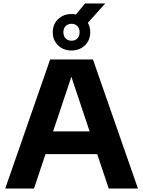

<svg xmlns="http://www.w3.org/2000/svg" viewBox="-20 -1081 820 1101"><path d="M10 0 267.5 -740H513L771 0H603.5L380.5 -667H398L175 0ZM198.5 -197 236.5 -327.5H543.5L581 -197ZM390 -791.5Q343.5 -791.5 313 -821Q282.5 -850.5 282.5 -896Q282.5 -941.5 313 -971Q343.5 -1000.5 390 -1000.5Q436.5 -1000.5 467 -971Q497.5 -941.5 497.5 -896Q497.5 -850.5 467 -821Q436.5 -791.5 390 -791.5ZM390 -847.5Q411 -847.5 423.8 -860.8Q436.5 -874 436.5 -896Q436.5 -918.5 423.8 -931.5Q411 -944.5 390 -944.5Q369.5 -944.5 356.5 -931.5Q343.5 -918.5 343.5 -896Q343.5 -874 356.5 -860.8Q369.5 -847.5 390 -847.5ZM467 -931.5 397 -975.5 467.5 -1061H583.5Z"/></svg>

Font: Encode Sans SemiExpanded
Style: Bold
Weight: 700
Width: 6
Designer: Multiple Designers
Foundry: Impallari Type
Version: Version 3.002